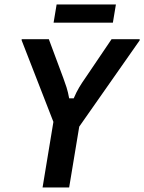

<svg xmlns="http://www.w3.org/2000/svg" viewBox="-20 -822 632 842"><path d="M166.7 0 214.2 -287.5 75 -645V-650H194.2L257.5 -480Q265 -460 271.7 -439.2Q278.3 -418.3 283.3 -390.8H303.3Q315 -418.3 327.5 -439.2Q340 -460 354.2 -480L469.2 -650H592.5V-645L327.5 -266.7L283.3 0ZM215 -722.5 228.3 -802.5H488.3L475 -722.5Z"/></svg>

Font: Familjen Grotesk GF Medium
Style: Italic
Weight: 500
Designer: Anders Wikstroem, Jonas Baeckman, Matilda Gysing, Kristian Moeller
Foundry: Familjen STHML AB
Version: Version 2.000; Beta; Release 4; Build 6